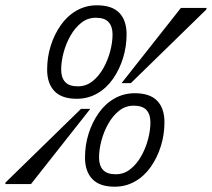

<svg xmlns="http://www.w3.org/2000/svg" viewBox="-65 -690 800 725"><path d="M225 -317Q168 -317 140.5 -346Q113 -375 113 -427Q113 -474 126.5 -517Q140 -560 164.5 -595Q189 -630 224 -650Q259 -670 301 -670Q358 -670 385.5 -641.5Q413 -613 413 -560Q413 -514 399.5 -470.5Q386 -427 361.5 -392Q337 -357 302 -337Q267 -317 225 -317ZM297 -623Q266 -623 242 -604Q218 -585 201 -555Q184 -525 175 -491Q166 -457 166 -427Q166 -397 181 -380.5Q196 -364 229 -364Q260 -364 284 -383Q308 -402 325 -432Q342 -462 351 -496Q360 -530 360 -560Q360 -590 345 -606.5Q330 -623 297 -623ZM241 -279H276L52 5H-45L-44 -1ZM429 -376H394L618 -660H715L714 -654ZM368 15Q311 15 283.5 -14Q256 -43 256 -95Q256 -142 269.5 -185Q283 -228 307.5 -263Q332 -298 367 -318Q402 -338 444 -338Q501 -338 528.5 -309.5Q556 -281 556 -228Q556 -182 542.5 -138.5Q529 -95 504.5 -60Q480 -25 445 -5Q410 15 368 15ZM440 -291Q409 -291 385 -272Q361 -253 344 -223Q327 -193 318 -159Q309 -125 309 -95Q309 -65 324 -48.5Q339 -32 372 -32Q403 -32 427 -51Q451 -70 468 -100Q485 -130 494 -164Q503 -198 503 -228Q503 -258 488 -274.5Q473 -291 440 -291Z"/></svg>

Font: Intel One Mono Light
Style: Italic
Weight: 300
Italic angle: -16°
Monospace: yes
Designer: Fred Shallcrass
Foundry: Frere-Jones Type LLC
Version: Version 1.004